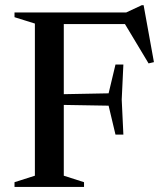

<svg xmlns="http://www.w3.org/2000/svg" viewBox="-20 -734 638 754"><path d="M464.5 -480.5 458 -343 464.5 -205.5H433.5L406.5 -319L169.5 -323V-363L406.5 -367.5L433.5 -480.5ZM536.5 -713.5H544L584.5 -490L563.5 -485L462 -654L530 -639.5H154.5V-685H475.5ZM230.5 -685V-44L310 -18.5V0H37V-18.5L117 -44V-641.5L37 -666.5V-685Z"/></svg>

Font: Newsreader 36pt Medium
Style: Regular
Weight: 500
Designer: Hugues Gentile
Foundry: Production Type
Version: Version 1.003